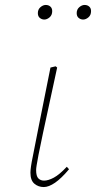

<svg xmlns="http://www.w3.org/2000/svg" viewBox="-20 -743 388 776"><path d="M159 -664Q149 -664 141 -670.5Q133 -677 133 -690Q133 -705 143.5 -714Q154 -723 165 -723Q176 -723 183.5 -716.5Q191 -710 191 -698Q191 -682 180.5 -673Q170 -664 159 -664ZM316 -664Q306 -664 298 -670.5Q290 -677 290 -690Q290 -705 300.5 -714Q311 -723 322 -723Q333 -723 340.5 -716.5Q348 -710 348 -698Q348 -682 337.5 -673Q327 -664 316 -664ZM157 13Q135 13 119 -0.5Q103 -14 103 -45Q103 -65 112.5 -110.5Q122 -156 138 -240L184 -470L205 -475L211 -470L187 -359Q166 -262 153.5 -204Q141 -146 135.5 -116.5Q130 -87 128 -74.5Q126 -62 126 -56Q126 -31 135 -22Q144 -13 158 -13Q175 -13 197.5 -25Q220 -37 250 -69L259 -59Q228 -22 202.5 -4.5Q177 13 157 13Z"/></svg>

Font: Source Serif Pro ExtraLight
Style: Italic
Weight: 200
Italic angle: -12°
Designer: Frank Grießhammer
Foundry: Adobe Systems Incorporated
Version: Version 3.001;hotconv 1.0.111;makeotfexe 2.5.65597